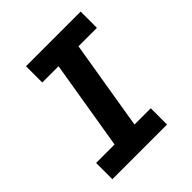

<svg xmlns="http://www.w3.org/2000/svg" viewBox="-200 -868 1001 1001"><g transform="rotate(-45 300.0 -367.5)"><path d="M54 0V-120H190L272 -615H152V-735H555V-615H419L337 -120H457V0Z"/></g></svg>

Font: Iosevka Curly Heavy Extended
Style: Italic
Weight: 900
Width: 7
Italic angle: -9°
Monospace: yes
Designer: Belleve Invis
Foundry: Belleve Invis
Version: Version 11.1.0; ttfautohint (v1.8.3)